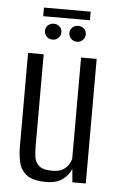

<svg xmlns="http://www.w3.org/2000/svg" viewBox="-51 -716 473 760"><g transform="rotate(5 185.5 -335.5)"><path d="M162.1 7.7Q109.5 7.7 84.8 -10.5Q60.1 -28.7 52.9 -58.8Q45.7 -88.8 45.7 -123.3V-495H107.7V-131.4Q107.7 -108.9 110.4 -87.6Q113.1 -66.3 128.8 -52.4Q144.6 -38.6 181.6 -38.6Q208.1 -38.6 223.2 -47.7Q238.3 -56.7 246 -69.3Q253.6 -81.9 256.3 -92.2V-495H318.3V0H265.1L260.2 -53.6Q251.9 -29.7 227.6 -11Q203.3 7.7 162.1 7.7ZM137.4 -555.8Q123.7 -555.8 114.1 -565.2Q104.6 -574.6 104.6 -587.9Q104.6 -601.2 114.1 -610.1Q123.7 -619 137.4 -619Q151.2 -619 160.5 -610.1Q169.9 -601.2 169.9 -587.9Q169.9 -574.6 160.5 -565.2Q151.2 -555.8 137.4 -555.8ZM234.4 -555.8Q220.6 -555.8 211.1 -565.2Q201.6 -574.6 201.6 -587.9Q201.6 -601.2 211.1 -610.1Q220.6 -619 234.4 -619Q248.1 -619 257.5 -610.1Q266.9 -601.2 266.9 -587.9Q266.9 -574.6 257.5 -565.2Q248.1 -555.8 234.4 -555.8ZM92.7 -645V-679.2H278.4V-645Z"/></g></svg>

Font: Alumni Sans SC Thin
Style: Regular
Weight: 100
Designer: Robert E. Leuschke
Foundry: Robert E. Leuschke
Version: Version 1.018